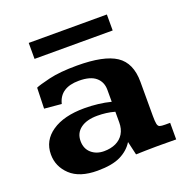

<svg xmlns="http://www.w3.org/2000/svg" viewBox="-117 -731 820 849"><g transform="rotate(-20 293.5 -306.5)"><path d="M200.7 11.2Q116.7 11.2 73.7 -29.3Q30.8 -69.8 30.8 -126.5Q30.8 -191.9 86.7 -230.2Q142.6 -268.6 239.7 -268.6Q271.5 -268.6 303.2 -264.9Q335 -261.2 363.3 -253.9V-310.1Q363.3 -347.2 337.6 -369.1Q312 -391.1 258.3 -391.1Q169.4 -391.1 152.3 -320.3L71.8 -327.6L74.7 -425.3Q88.9 -432.1 140.6 -444.6Q192.4 -457 272.9 -457Q399.9 -457 456.3 -419.7Q512.7 -382.3 512.7 -293.5V-132.8Q512.7 -106 515.4 -94.5Q518.1 -83 526.1 -80.6Q534.2 -78.1 550.8 -78.1H574.2V0Q569.3 0 549.1 -0.2Q528.8 -0.5 507.3 -0.5Q485.8 -0.5 478 -0.5Q450.7 0 431.4 0.2Q412.1 0.5 384.8 1.5L370.1 -62Q349.1 -27.8 309.6 -8.3Q270 11.2 200.7 11.2ZM257.3 -60.1Q289.1 -60.1 313 -71.3Q336.9 -82.5 350.1 -104.2Q363.3 -126 363.3 -156.7V-207Q342.8 -212.9 322.8 -215.3Q302.7 -217.8 282.2 -217.8Q231.4 -217.8 202.9 -196.5Q174.3 -175.3 174.3 -137.7Q174.3 -101.6 198 -80.8Q221.7 -60.1 257.3 -60.1ZM107.4 -548.8V-624H475.1V-548.8Z"/></g></svg>

Font: Kameron
Style: Regular
Weight: 400
Designer: Vernon Adams
Foundry: Vernon Adams
Version: Version 1.100